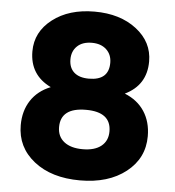

<svg xmlns="http://www.w3.org/2000/svg" viewBox="-52 -758 742 816"><g transform="rotate(5 319.0 -350.0)"><path d="M477 -374Q532 -352 561 -307.5Q590 -263 590 -202Q590 -108 515 -49Q440 10 319 10Q197 10 122.5 -49Q48 -108 48 -202Q48 -263 77 -307.5Q106 -352 161 -374Q70 -418 70 -519Q70 -602 140 -656Q210 -710 319 -710Q428 -710 498 -656Q568 -602 568 -519Q568 -418 477 -374ZM319 -577Q279 -577 256.5 -555.5Q234 -534 234 -499Q234 -463 256 -443.5Q278 -424 319 -424Q404 -424 404 -499Q404 -534 381 -555.5Q358 -577 319 -577ZM426 -208Q426 -291 319 -291Q211 -291 211 -208Q211 -168 239.5 -145.5Q268 -123 319 -123Q370 -123 398 -145.5Q426 -168 426 -208Z"/></g></svg>

Font: Solway ExtraBold
Style: Regular
Weight: 800
Designer: Mariya V. Pigoulevskaya
Foundry: The Northern Block Ltd.
Version: Version 1.000;hotconv 1.0.109;makeotfexe 2.5.65596